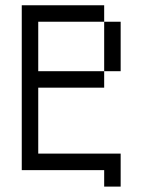

<svg xmlns="http://www.w3.org/2000/svg" viewBox="-20 -645 540 728"><path d="M375 0V62.5H437.5Q437.5 62.5 437.5 -62.5H125Q125 -62.5 125 -312.5H375V-375H125V-562.5H375V-375H437.5V-562.5H375V-625H62.5Q62.5 -625 62.5 0Z"/></svg>

Font: Unifont
Style: Regular
Weight: 500
Version: Version 15.1.04